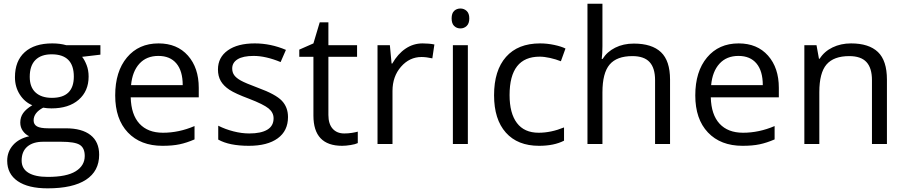

<svg xmlns="http://www.w3.org/2000/svg" viewBox="-20 -780 4905 1040"><path d="M523.9 -535.2V-483.9L424.8 -472.2Q438.5 -455.1 449.2 -427.5Q460 -399.9 460 -365.2Q460 -286.6 406.2 -239.7Q352.5 -192.9 258.8 -192.9Q234.9 -192.9 213.9 -196.8Q162.1 -169.4 162.1 -127.9Q162.1 -106 180.2 -95.5Q198.2 -85 242.2 -85H336.9Q423.8 -85 470.5 -48.3Q517.1 -11.7 517.1 58.1Q517.1 147 445.8 193.6Q374.5 240.2 237.8 240.2Q132.8 240.2 75.9 201.2Q19 162.1 19 90.8Q19 42 50.3 6.3Q81.5 -29.3 138.2 -42Q117.7 -51.3 103.8 -70.8Q89.8 -90.3 89.8 -116.2Q89.8 -145.5 105.5 -167.5Q121.1 -189.5 154.8 -210Q113.3 -227.1 87.2 -268.1Q61 -309.1 61 -361.8Q61 -449.7 113.8 -497.3Q166.5 -544.9 263.2 -544.9Q305.2 -544.9 338.9 -535.2ZM97.2 89.8Q97.2 133.3 133.8 155.8Q170.4 178.2 238.8 178.2Q340.8 178.2 389.9 147.7Q439 117.2 439 64.9Q439 21.5 412.1 4.6Q385.3 -12.2 311 -12.2H213.9Q158.7 -12.2 127.9 14.2Q97.2 40.5 97.2 89.8ZM141.1 -363.8Q141.1 -307.6 172.9 -278.8Q204.6 -250 261.2 -250Q379.9 -250 379.9 -365.2Q379.9 -485.8 259.8 -485.8Q202.6 -485.8 171.9 -455.1Q141.1 -424.3 141.1 -363.8Z M859.9 9.8Q741.2 9.8 672.6 -62.5Q604 -134.8 604 -263.2Q604 -392.6 667.7 -468.8Q731.4 -544.9 838.9 -544.9Q939.5 -544.9 998 -478.8Q1056.6 -412.6 1056.6 -304.2V-252.9H688Q690.4 -158.7 735.6 -109.9Q780.8 -61 862.8 -61Q949.2 -61 1033.7 -97.2V-24.9Q990.7 -6.3 952.4 1.7Q914.1 9.8 859.9 9.8ZM837.9 -477.1Q773.4 -477.1 735.1 -435.1Q696.8 -393.1 689.9 -318.8H969.7Q969.7 -395.5 935.5 -436.3Q901.4 -477.1 837.9 -477.1Z M1540 -146Q1540 -71.3 1484.4 -30.8Q1428.7 9.8 1328.1 9.8Q1221.7 9.8 1162.1 -23.9V-99.1Q1200.7 -79.6 1244.9 -68.4Q1289.1 -57.1 1330.1 -57.1Q1393.6 -57.1 1427.7 -77.4Q1461.9 -97.7 1461.9 -139.2Q1461.9 -170.4 1434.8 -192.6Q1407.7 -214.8 1329.1 -245.1Q1254.4 -272.9 1222.9 -293.7Q1191.4 -314.5 1176 -340.8Q1160.6 -367.2 1160.6 -403.8Q1160.6 -469.2 1213.9 -507.1Q1267.1 -544.9 1359.9 -544.9Q1446.3 -544.9 1528.8 -509.8L1500 -443.8Q1419.4 -477.1 1354 -477.1Q1296.4 -477.1 1267.1 -459Q1237.8 -440.9 1237.8 -409.2Q1237.8 -387.7 1248.8 -372.6Q1259.8 -357.4 1284.2 -343.8Q1308.6 -330.1 1377.9 -304.2Q1473.1 -269.5 1506.6 -234.4Q1540 -199.2 1540 -146Z M1844.7 -57.1Q1866.2 -57.1 1886.2 -60.3Q1906.2 -63.5 1918 -66.9V-4.9Q1904.8 1.5 1879.2 5.6Q1853.5 9.8 1833 9.8Q1677.7 9.8 1677.7 -153.8V-472.2H1601.1V-511.2L1677.7 -544.9L1711.9 -659.2H1758.8V-535.2H1914.1V-472.2H1758.8V-157.2Q1758.8 -108.9 1781.7 -83Q1804.7 -57.1 1844.7 -57.1Z M2269 -544.9Q2304.7 -544.9 2333 -539.1L2321.8 -463.9Q2288.6 -471.2 2263.2 -471.2Q2198.2 -471.2 2152.1 -418.5Q2106 -365.7 2106 -287.1V0H2024.9V-535.2H2091.8L2101.1 -436H2105Q2134.8 -488.3 2176.8 -516.6Q2218.8 -544.9 2269 -544.9Z M2514.2 0H2433.1V-535.2H2514.2ZM2426.3 -680.2Q2426.3 -708 2439.9 -720.9Q2453.6 -733.9 2474.1 -733.9Q2493.7 -733.9 2507.8 -720.7Q2522 -707.5 2522 -680.2Q2522 -652.8 2507.8 -639.4Q2493.7 -626 2474.1 -626Q2453.6 -626 2439.9 -639.4Q2426.3 -652.8 2426.3 -680.2Z M2899.9 9.8Q2783.7 9.8 2720 -61.8Q2656.2 -133.3 2656.2 -264.2Q2656.2 -398.4 2720.9 -471.7Q2785.6 -544.9 2905.3 -544.9Q2943.8 -544.9 2982.4 -536.6Q3021 -528.3 3043 -517.1L3018.1 -448.2Q2991.2 -459 2959.5 -466.1Q2927.7 -473.1 2903.3 -473.1Q2740.2 -473.1 2740.2 -265.1Q2740.2 -166.5 2780 -113.8Q2819.8 -61 2897.9 -61Q2964.8 -61 3035.2 -89.8V-18.1Q2981.4 9.8 2899.9 9.8Z M3528.3 0V-346.2Q3528.3 -411.6 3498.5 -443.8Q3468.8 -476.1 3405.3 -476.1Q3320.8 -476.1 3282 -430.2Q3243.2 -384.3 3243.2 -279.8V0H3162.1V-759.8H3243.2V-529.8Q3243.2 -488.3 3239.3 -460.9H3244.1Q3268.1 -499.5 3312.3 -521.7Q3356.4 -543.9 3413.1 -543.9Q3511.2 -543.9 3560.3 -497.3Q3609.4 -450.7 3609.4 -349.1V0Z M4002 9.8Q3883.3 9.8 3814.7 -62.5Q3746.1 -134.8 3746.1 -263.2Q3746.1 -392.6 3809.8 -468.8Q3873.5 -544.9 3981 -544.9Q4081.5 -544.9 4140.1 -478.8Q4198.7 -412.6 4198.7 -304.2V-252.9H3830.1Q3832.5 -158.7 3877.7 -109.9Q3922.9 -61 4004.9 -61Q4091.3 -61 4175.8 -97.2V-24.9Q4132.8 -6.3 4094.5 1.7Q4056.2 9.8 4002 9.8ZM3980 -477.1Q3915.5 -477.1 3877.2 -435.1Q3838.9 -393.1 3832 -318.8H4111.8Q4111.8 -395.5 4077.6 -436.3Q4043.5 -477.1 3980 -477.1Z M4703.1 0V-346.2Q4703.1 -411.6 4673.3 -443.8Q4643.6 -476.1 4580.1 -476.1Q4496.1 -476.1 4457 -430.7Q4418 -385.3 4418 -280.8V0H4336.9V-535.2H4402.8L4416 -461.9H4419.9Q4444.8 -501.5 4489.7 -523.2Q4534.7 -544.9 4589.8 -544.9Q4686.5 -544.9 4735.4 -498.3Q4784.2 -451.7 4784.2 -349.1V0Z"/></svg>

Font: f09607729
Style: Regular
Weight: 400
Foundry: Ascender Corporation
Version: Version 1.10